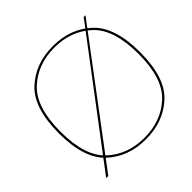

<svg xmlns="http://www.w3.org/2000/svg" viewBox="-176 -837 997 997"><g transform="rotate(-45 323.0 -338.0)"><path d="M59 0H74.5L581 -674H568ZM347.5 4Q476.5 4 561.2 -74.2Q646 -152.5 646 -337.5Q646 -522.5 561.2 -601.5Q476.5 -680.5 347.5 -680.5Q218.5 -680.5 134 -601.8Q49.5 -523 49.5 -337.5Q49.5 -152.5 134.2 -74.2Q219 4 347.5 4ZM347.5 -7Q225 -7 143.2 -82.2Q61.5 -157.5 61.5 -337.5Q61.5 -518 143.2 -593.8Q225 -669.5 347.5 -669.5Q470.5 -669.5 552.2 -593.8Q634 -518 634 -337.5Q634 -157.5 552.2 -82.2Q470.5 -7 347.5 -7Z"/></g></svg>

Font: Anybody SemiExpanded Thin
Style: Regular
Weight: 250
Width: 6
Version: Version 1.113;gftools[0.9.25]